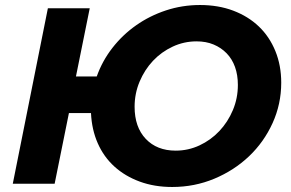

<svg xmlns="http://www.w3.org/2000/svg" viewBox="-20 -733 1160 766"><path d="M171 -700H338L283 -428H366Q388 -490 428.5 -542Q469 -594 523 -632Q577 -670 642 -691.5Q707 -713 778 -713Q851 -713 910.5 -690.5Q970 -668 1012.5 -627.5Q1055 -587 1078.5 -529.5Q1102 -472 1102 -403Q1102 -318 1067.5 -242Q1033 -166 973.5 -109.5Q914 -53 835 -20Q756 13 667 13Q596 13 537.5 -8.5Q479 -30 436.5 -68.5Q394 -107 370 -161.5Q346 -216 343 -282H255L198 0H31ZM681 -132Q731 -132 776 -153Q821 -174 855 -210Q889 -246 909 -293.5Q929 -341 929 -394Q929 -434 917.5 -466Q906 -498 884 -520.5Q862 -543 832 -555.5Q802 -568 764 -568Q714 -568 669 -547Q624 -526 590.5 -490.5Q557 -455 537 -407.5Q517 -360 517 -307Q517 -226 561.5 -179Q606 -132 681 -132Z"/></svg>

Font: Argentum Sans SemiBold
Style: Italic
Weight: 600
Italic angle: -11°
Designer: Julieta Ulanovsky (font), Cristiano Sobral (main changes and remaster)
Foundry: Julieta Ulanovsky (font), Cristiano Sobral (main changes and remaster)
Version: Version 2.007;June 15, 2022;FontCreator 14.0.0.2814 64-bit; 